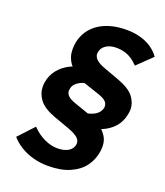

<svg xmlns="http://www.w3.org/2000/svg" viewBox="-154 -818 908 1059"><g transform="rotate(20 300.5 -288.0)"><path d="M252 139Q207 139 165 127.5Q123 116 89.5 95Q56 74 34 48L118 -42Q153 -6 192.5 12Q232 30 267 30Q308 30 332.5 15Q357 0 361 -28Q361 -31 361 -33Q361 -46 352.5 -57Q344 -68 326.5 -77.5Q309 -87 287 -95L195 -128Q129 -153 103 -188Q77 -223 77 -264Q77 -276 79 -288Q85 -329 111.5 -363Q138 -397 182 -418Q188 -421 194 -423Q176 -443 167 -471Q161 -490 161 -514Q161 -528 163 -543Q168 -579 185.5 -610Q203 -641 233 -664.5Q263 -688 306.5 -701.5Q350 -715 406 -715Q450 -715 487.5 -704.5Q525 -694 553.5 -674.5Q582 -655 601 -628L515 -545Q495 -566 474 -579Q453 -592 431 -597.5Q409 -603 387 -603Q350 -603 325.5 -586.5Q301 -570 298 -544Q297 -540 297 -535Q297 -524 304 -513Q311 -502 327.5 -491.5Q344 -481 368 -473L450 -443Q522 -417 548.5 -382.5Q575 -348 575 -309Q575 -296 572 -282Q564 -236 535.5 -203.5Q507 -171 462 -153Q461 -152 460 -152Q477 -136 488 -116Q500 -93 500 -63Q500 -50 498 -36Q491 14 462 53.5Q433 93 380.5 116Q328 139 252 139ZM361 -208Q378 -212 391 -218Q411 -227 422 -240.5Q433 -254 436 -270Q436 -273 436 -276Q436 -292 425 -304Q414 -316 384 -327L289 -359Q288 -359 288 -360Q273 -356 261 -350Q244 -341 233.5 -328.5Q223 -316 221 -298Q220 -294 220 -291Q220 -275 233 -261.5Q246 -248 281 -236L356 -210Q358 -209 361 -208Z"/></g></svg>

Font: Lexend SemBd
Style: Italic
Weight: 600
Italic angle: -8.13011°
Designer: Bonnie Shaver-Troup, Thomas Jockin
Foundry: Lexend
Version: Version 1.007